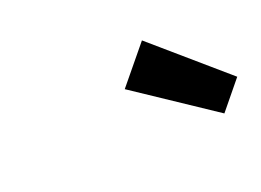

<svg xmlns="http://www.w3.org/2000/svg" viewBox="-44 -841 478 351"><g transform="rotate(-20 195.0 -665.5)"><path d="M345 -577 189 -681 249 -754 390 -632Z"/></g></svg>

Font: Rambla
Style: Italic
Weight: 400
Italic angle: -12°
Designer: Martin Sommaruga
Foundry: Martin Sommaruga
Version: Version 1.001